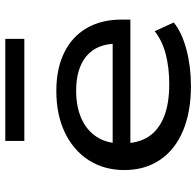

<svg xmlns="http://www.w3.org/2000/svg" viewBox="-28 -705 742 726"><g transform="rotate(-90 343.0 -342.0)"><path d="M381 9Q283 9 211.5 -21Q140 -51 101.5 -108Q63 -165 63 -243Q63 -319 100 -377Q137 -435 204.5 -467.5Q272 -500 362 -500Q446 -500 506.5 -470.5Q567 -441 599.5 -385.5Q632 -330 632 -253V-220H142V-287H564L541 -269Q541 -346 494.5 -385.5Q448 -425 363 -425Q302 -425 257.5 -405Q213 -385 188.5 -347.5Q164 -310 164 -257V-248Q164 -191 188.5 -152.5Q213 -114 263 -93.5Q313 -73 388 -73Q449 -73 500 -86Q551 -99 588 -128L621 -56Q583 -25 518.5 -8Q454 9 381 9ZM173 -621V-693H559V-621Z"/></g></svg>

Font: Nunito Sans 10pt Expanded Medium
Style: Regular
Weight: 500
Width: 7
Designer: Vernon Adams
Foundry: Vernon Adams
Version: Version 3.101;gftools[0.9.27]